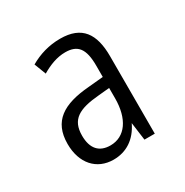

<svg xmlns="http://www.w3.org/2000/svg" viewBox="-91 -798 465 483"><g transform="rotate(-30 141.5 -556.5)"><path d="M143 -722C110 -722 81 -713 55 -698L68 -664C90 -677 113 -686 137 -686C173 -686 188 -667 188 -618V-585L145 -581C69 -575 27 -549 27 -483C27 -427 59 -391 108 -391C145 -391 175 -410 193 -448L200 -396H230V-621C230 -686 206 -722 143 -722ZM156 -550 188 -553V-523C188 -464 162 -426 119 -426C87 -426 69 -445 69 -483C69 -530 97 -545 156 -550Z"/></g></svg>

Font: Noto Sans Myanmar UI ExtraCondensed Light
Style: Regular
Weight: 300
Width: 2
Designer: Monotype Design Team
Foundry: Monotype Imaging Inc.
Version: Version 2.103